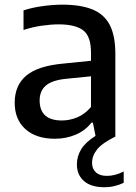

<svg xmlns="http://www.w3.org/2000/svg" viewBox="-20 -572 568 804"><path d="M210 9Q131 9 86.2 -31.5Q41.5 -72 41.5 -142Q41.5 -214.5 90.2 -255.5Q139 -296.5 247.5 -306L361 -317.5V-352Q361 -420.5 328 -445.2Q295 -470 225.5 -470Q194.5 -470 155.5 -464.5Q116.5 -459 78.5 -446.5V-528.5Q115 -540.5 159 -546.5Q203 -552.5 241.5 -552.5Q316 -552.5 365.2 -533.2Q414.5 -514 438.8 -469Q463 -424 463 -346V0Q408 27 386.8 53.5Q365.5 80 365.5 110Q365.5 135.5 381.8 150Q398 164.5 428 164.5Q462 164.5 498 146V193.5Q480.5 202 460 207Q439.5 212 417 212Q361.5 212 331.8 186.2Q302 160.5 302 116.5Q302 82.5 320 53Q338 23.5 380 -3L369 -58.5H363Q337 -25 296.8 -8Q256.5 9 210 9ZM146 -151.5Q146 -67.5 239.5 -67.5Q271.5 -67.5 303.2 -80.5Q335 -93.5 361 -124V-252.5L256.5 -242Q197.5 -236 171.8 -213.5Q146 -191 146 -151.5Z"/></svg>

Font: Encode Sans Md
Style: Regular
Weight: 500
Designer: Multiple Designers
Foundry: Impallari Type
Version: Version 3.002; ttfautohint (v1.8.3) -l 8 -r 50 -G 200 -x 14 